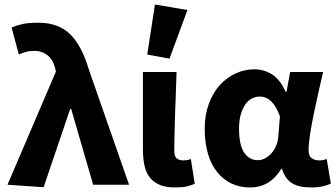

<svg xmlns="http://www.w3.org/2000/svg" viewBox="-20 -813 1480 845"><path d="M172 11 13 0 226 -498 223 -512Q214 -550 189.5 -569.5Q165 -589 133 -589Q110 -589 95 -585Q80 -581 63 -573L31 -692Q55 -702 80.5 -707.5Q106 -713 150 -713Q236 -713 288 -663Q340 -613 372 -504L548 0H390L293 -334H289Z M750 12Q709 12 681.5 0Q654 -12 638 -33.5Q622 -55 615.5 -86Q609 -117 609 -155V-496H757Q756 -452 754 -404.5Q752 -357 750.5 -310.5Q749 -264 748 -222Q747 -180 747 -149Q747 -125 757.5 -116Q768 -107 788 -107Q794 -107 803 -108.5Q812 -110 820 -113L837 -4Q821 3 801.5 7.5Q782 12 750 12ZM628 -573 662 -793 805 -769 726 -555Z M1080 12Q1035 12 998.5 -5.5Q962 -23 935.5 -56Q909 -89 895 -137Q881 -185 881 -246Q881 -307 899 -356Q917 -405 947.5 -438.5Q978 -472 1017.5 -490Q1057 -508 1100 -508Q1142 -508 1177.5 -485.5Q1213 -463 1237 -409H1241L1257 -496H1402Q1392 -453 1381 -404.5Q1370 -356 1360.5 -309.5Q1351 -263 1344.5 -221.5Q1338 -180 1338 -152Q1338 -127 1351.5 -117Q1365 -107 1386 -107Q1401 -107 1418 -113L1436 -5Q1422 2 1400.5 7Q1379 12 1349 12Q1296 12 1265.5 -6.5Q1235 -25 1221 -70H1218Q1168 12 1080 12ZM1115 -108Q1131 -108 1147 -116.5Q1163 -125 1175.5 -139.5Q1188 -154 1196 -173.5Q1204 -193 1205 -215L1212 -301Q1181 -388 1123 -388Q1106 -388 1089.5 -380Q1073 -372 1060.5 -354.5Q1048 -337 1040 -310.5Q1032 -284 1032 -247Q1032 -175 1054.5 -141.5Q1077 -108 1115 -108Z"/></svg>

Font: Font
Style: ¶
Weight: 700
Designer: Paul D. Hunt
Foundry: Adobe Systems Incorporated
Version: Version 3.000